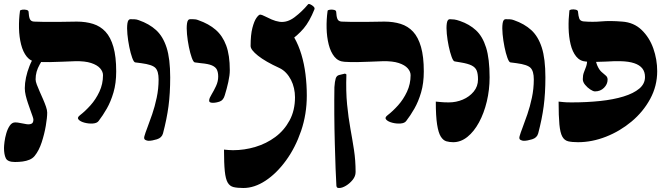

<svg xmlns="http://www.w3.org/2000/svg" viewBox="-56 -700 3340 960"><path d="M437 -95Q429 -84 408.5 -82.5Q388 -81 367 -86.5Q346 -92 337 -102Q328 -112 344 -124Q370 -144 396.5 -173.5Q423 -203 441 -241.5Q459 -280 459 -324Q459 -342 444.5 -358.5Q430 -375 399.5 -385Q369 -395 320 -394Q289 -393 256.5 -391.5Q224 -390 191.5 -389.5Q159 -389 128 -391Q97 -393 78 -416.5Q59 -440 49.5 -477.5Q40 -515 39 -559Q38 -603 44 -646Q45 -650 55.5 -651.5Q66 -653 76.5 -650.5Q87 -648 87 -640Q88 -618 93 -605.5Q98 -593 114 -592Q140 -591 167 -590.5Q194 -590 231.5 -590.5Q269 -591 328 -592Q373 -592 409.5 -580.5Q446 -569 471.5 -541.5Q497 -514 511 -465.5Q525 -417 525 -343Q525 -284 511.5 -238Q498 -192 478 -157Q458 -122 437 -95ZM19 110Q-18 110 -27 91Q-36 72 -36 40Q-36 30 -33.5 9.5Q-31 -11 -24.5 -33.5Q-18 -56 -7 -72Q4 -88 20 -88Q32 -88 47.5 -84.5Q63 -81 77.5 -79Q92 -77 101.5 -81.5Q111 -86 111 -102Q111 -107 106.5 -119.5Q102 -132 96 -149Q90 -166 83.5 -185Q77 -204 72.5 -223Q68 -242 68 -259Q68 -284 74 -312.5Q80 -341 91.5 -370Q103 -399 119 -423L171 -424Q154 -398 143 -378.5Q132 -359 127 -341Q122 -323 122 -303Q122 -293 128 -277Q134 -261 142.5 -242Q151 -223 159.5 -203.5Q168 -184 174 -166.5Q180 -149 180 -137Q180 -112 173 -71Q166 -30 152.5 11.5Q139 53 117 80Q107 92 91.5 98.5Q76 105 57.5 107.5Q39 110 19 110Z M687 4Q679 4 670.5 -0.5Q662 -5 666 -19Q670 -34 681 -62.5Q692 -91 705 -129Q718 -167 727.5 -211.5Q737 -256 737 -303Q737 -344 721 -360.5Q705 -377 651 -384Q644 -385 636 -386Q628 -387 620 -388Q613 -389 605 -411Q597 -433 590.5 -465Q584 -497 581 -529Q578 -561 581 -582.5Q584 -604 596 -604Q607 -604 617.5 -603.5Q628 -603 638 -599Q690 -581 724.5 -549.5Q759 -518 777 -462Q795 -406 795 -313Q795 -233 786.5 -169Q778 -105 759 -33Q753 -11 728.5 -3.5Q704 4 687 4Z M1008 -186Q1000 -186 994.5 -188.5Q989 -191 990 -200Q991 -210 1002 -228Q1013 -246 1024 -269.5Q1035 -293 1035 -317Q1035 -338 1028.5 -351.5Q1022 -365 1003.5 -373Q985 -381 949 -384Q942 -385 934 -386Q926 -387 918 -388Q911 -389 903 -411Q895 -433 888.5 -465Q882 -497 879 -529Q876 -561 879 -582.5Q882 -604 894 -604Q901 -604 908 -604Q915 -604 922 -603Q929 -602 936 -599Q988 -581 1022.5 -551Q1057 -521 1075 -472.5Q1093 -424 1093 -349Q1093 -324 1085.5 -290Q1078 -256 1068 -224Q1061 -199 1043 -192.5Q1025 -186 1008 -186Z M1161 240Q1131 240 1112 235.5Q1093 231 1082.5 213Q1072 195 1068 156Q1064 117 1064 48Q1078 49 1086 50Q1094 51 1109 51Q1166 51 1221 34.5Q1276 18 1320.5 -15Q1365 -48 1392 -98Q1419 -148 1419 -214Q1419 -236 1414 -258.5Q1409 -281 1399 -300.5Q1389 -320 1374.5 -335.5Q1360 -351 1341 -360Q1271 -392 1234 -421.5Q1197 -451 1197 -470Q1197 -526 1206 -560.5Q1215 -595 1226.5 -611Q1238 -627 1245 -627Q1252 -627 1267.5 -619Q1283 -611 1302.5 -602.5Q1322 -594 1342 -591Q1380 -586 1417 -614Q1454 -642 1484 -678Q1487 -682 1496 -678Q1505 -674 1512 -667Q1519 -660 1516 -653Q1492 -593 1462.5 -558Q1433 -523 1388 -492L1366 -570Q1395 -548 1416 -511Q1437 -474 1451 -427.5Q1465 -381 1471.5 -328.5Q1478 -276 1478 -222Q1478 -129 1449.5 -45.5Q1421 38 1374 102.5Q1327 167 1271.5 203.5Q1216 240 1161 240Z M1975 -95Q1967 -84 1946.5 -82.5Q1926 -81 1905 -86.5Q1884 -92 1875 -102Q1866 -112 1882 -124Q1908 -144 1934.5 -173.5Q1961 -203 1979 -241.5Q1997 -280 1997 -324Q1997 -342 1982.5 -358.5Q1968 -375 1937.5 -385Q1907 -395 1858 -394Q1827 -393 1794.5 -391.5Q1762 -390 1729.5 -389.5Q1697 -389 1666 -391Q1635 -393 1616 -416.5Q1597 -440 1587.5 -477.5Q1578 -515 1577 -559Q1576 -603 1582 -646Q1583 -650 1593.5 -651.5Q1604 -653 1614.5 -650.5Q1625 -648 1625 -640Q1626 -618 1631 -605.5Q1636 -593 1652 -592Q1678 -591 1705 -590.5Q1732 -590 1769.5 -590.5Q1807 -591 1866 -592Q1911 -592 1947.5 -580.5Q1984 -569 2009.5 -541.5Q2035 -514 2049 -465.5Q2063 -417 2063 -343Q2063 -284 2049.5 -238Q2036 -192 2016 -157Q1996 -122 1975 -95ZM1640 240Q1633 240 1630 238Q1627 236 1626 229Q1624 201 1622 144.5Q1620 88 1618 16.5Q1616 -55 1615.5 -128.5Q1615 -202 1616 -264Q1618 -293 1622.5 -307.5Q1627 -322 1640 -325L1669 -332L1676 -328Q1673 -243 1679.5 -177.5Q1686 -112 1696 -57Q1706 -2 1714 50Q1722 102 1722 160Q1722 181 1707.5 199Q1693 217 1674 228.5Q1655 240 1640 240Z M2247 -388 2217 -393Q2210 -394 2202 -416Q2194 -438 2187.5 -469Q2181 -500 2178 -531Q2175 -562 2178 -583Q2181 -604 2193 -604Q2204 -604 2215.5 -602.5Q2227 -601 2244 -595Q2291 -579 2324 -548.5Q2357 -518 2374.5 -462Q2392 -406 2392 -313Q2392 -251 2378 -192.5Q2364 -134 2339 -88Q2314 -42 2281 -15.5Q2248 11 2210 11Q2192 11 2176 6.5Q2160 2 2148 -17Q2136 -36 2129.5 -77.5Q2123 -119 2123 -192Q2137 -191 2150.5 -189.5Q2164 -188 2188 -188Q2225 -188 2258 -202Q2291 -216 2312.5 -242Q2334 -268 2334 -303Q2334 -331 2327.5 -347Q2321 -363 2302.5 -372.5Q2284 -382 2247 -388Z M2563 4Q2555 4 2546.5 -0.5Q2538 -5 2542 -19Q2546 -34 2557 -62.5Q2568 -91 2581 -129Q2594 -167 2603.5 -211.5Q2613 -256 2613 -303Q2613 -344 2597 -360.5Q2581 -377 2527 -384Q2520 -385 2512 -386Q2504 -387 2496 -388Q2489 -389 2481 -411Q2473 -433 2466.5 -465Q2460 -497 2457 -529Q2454 -561 2457 -582.5Q2460 -604 2472 -604Q2483 -604 2493.5 -603.5Q2504 -603 2514 -599Q2566 -581 2600.5 -549.5Q2635 -518 2653 -462Q2671 -406 2671 -313Q2671 -233 2662.5 -169Q2654 -105 2635 -33Q2629 -11 2604.5 -3.5Q2580 4 2563 4Z M2920 -440Q2920 -397 2929.5 -374.5Q2939 -352 2951 -341Q2963 -330 2972.5 -322.5Q2982 -315 2982 -302Q2982 -279 2964 -261Q2946 -243 2919 -243Q2910 -243 2895.5 -252.5Q2881 -262 2869.5 -276Q2858 -290 2858 -304Q2858 -324 2863.5 -338Q2869 -352 2874.5 -367Q2880 -382 2880 -405ZM2834 11Q2804 11 2785 6.5Q2766 2 2755.5 -17Q2745 -36 2741 -77.5Q2737 -119 2737 -192Q2751 -191 2762 -189.5Q2773 -188 2802 -188Q2878 -188 2944.5 -195Q3011 -202 3061.5 -217.5Q3112 -233 3140.5 -257Q3169 -281 3169 -315Q3169 -341 3155.5 -358Q3142 -375 3115 -384Q3088 -393 3047 -394Q3020 -395 2971 -392Q2922 -389 2875 -392Q2844 -394 2825 -417.5Q2806 -441 2797 -478.5Q2788 -516 2787 -560Q2786 -604 2791 -647Q2792 -651 2802 -652.5Q2812 -654 2823 -651.5Q2834 -649 2834 -641Q2836 -619 2840.5 -607Q2845 -595 2861 -593Q2907 -589 2951 -593Q2995 -597 3055 -592Q3113 -588 3152 -550.5Q3191 -513 3210.5 -458Q3230 -403 3230 -344Q3230 -270 3195 -205.5Q3160 -141 3102 -92.5Q3044 -44 2974 -16.5Q2904 11 2834 11Z"/></svg>

Font: Noto Rashi Hebrew Black
Style: Regular
Weight: 900
Version: Version 1.006